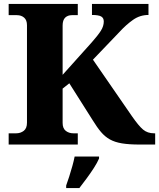

<svg xmlns="http://www.w3.org/2000/svg" viewBox="-20 -734 808 975"><path d="M24 0V-57H62Q84 -57 100.5 -69.5Q117 -82 117 -111V-606Q117 -632 102.5 -644.5Q88 -657 66 -657H24V-714H375V-657H345Q324 -657 311 -644.5Q298 -632 298 -604V-354L446 -519Q477 -554 492 -577.5Q507 -601 507 -625Q507 -643 493.5 -650.5Q480 -658 447 -658V-714H734V-658Q691 -658 656 -633.5Q621 -609 587 -572L452 -431L650 -144Q684 -95 706.5 -76Q729 -57 763 -57H768V0H688Q635 0 599 -6Q563 -12 538 -26Q513 -40 493 -63.5Q473 -87 451 -123L332 -311L298 -284V-110Q298 -82 314 -69.5Q330 -57 353 -57H375V0ZM316 208Q323 189 331.5 162.5Q340 136 347.5 109Q355 82 359 61H483V71Q474 92 457 118.5Q440 145 420 172Q400 199 383 221H316Z"/></svg>

Font: Noto Serif Devanagari ExtraBold
Style: Regular
Weight: 800
Designer: Universal Thirst, Indian Type Foundry and the Monotype Design Team
Foundry: Monotype Imaging Inc.
Version: Version 2.004; ttfautohint (v1.8.4.7-5d5b)